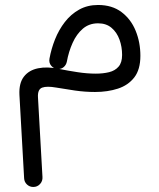

<svg xmlns="http://www.w3.org/2000/svg" viewBox="-20 -360 631 760"><path d="M368.2 -340.3Q326.2 -340.3 293.4 -322Q260.6 -303.7 236.8 -273Q213 -242.2 197.9 -204.5Q182.9 -166.7 175.9 -128.2Q172.7 -111.1 183.3 -99.1Q194 -87.1 209.1 -86.7Q222.8 -86.4 232.3 -94.6Q241.8 -102.9 244.5 -115.5Q251.8 -155.6 267.4 -190.2Q282.9 -224.9 307.8 -246.3Q332.8 -267.7 368.2 -267.7Q400.7 -267.7 421.7 -249.7Q442.7 -231.8 453 -203.2Q463.3 -174.7 463.3 -142.5Q463.3 -112.2 449.3 -96.2Q435.4 -80.1 411.8 -74.3Q388.2 -68.5 359.3 -68.5Q324.5 -68.5 287.1 -74.3Q249.8 -80 214.2 -87.1Q167.4 -97.1 130.9 -89.7Q94.4 -82.3 74.6 -56.6Q54.7 -30.9 56.9 15.1L75.5 345.7Q76.2 360.3 86.7 370.2Q97.2 380.1 111.8 380.1Q127.8 380.1 138.5 368.4Q149.2 356.8 148.1 340.5L130.3 24.8Q128.6 -6.4 147 -13.2Q165.5 -19.9 202.3 -13.4Q237.1 -7.3 276.9 -1.6Q316.8 4.1 356 4.1Q406.2 4.1 446.8 -9.2Q487.4 -22.4 511.6 -53.6Q535.7 -84.9 535.7 -139Q535.7 -192.3 517 -238.1Q498.4 -283.9 461.1 -312.1Q423.9 -340.3 368.2 -340.3Z"/></svg>

Font: Mikhak VF
Style: Regular
Weight: 100
Designer: Amin Abedi
Version: Version 3.001